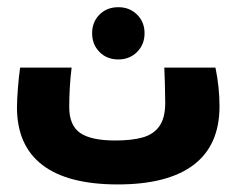

<svg xmlns="http://www.w3.org/2000/svg" viewBox="-20 -508 640 520"><path d="M26 -217Q26 -237 28.5 -269.2Q31 -301.5 34.5 -325H174Q167.5 -272.5 167.5 -218Q167.5 -168.5 197 -148Q226.5 -127.5 292 -127.5Q338 -127.5 367.2 -136Q396.5 -144.5 412 -166.8Q427.5 -189 427.5 -229.5L426.5 -283.5L425 -325H563.5Q574.5 -272 574.5 -220Q574.5 -115 504.8 -61.8Q435 -8.5 299 -8.5Q163.5 -8.5 94.8 -61.2Q26 -114 26 -217ZM229.5 -418Q229.5 -448.5 249.5 -468.5Q269.5 -488.5 300.5 -488.5Q331 -488.5 351.2 -468.5Q371.5 -448.5 371.5 -418Q371.5 -387.5 351.2 -367.2Q331 -347 300.5 -347Q269.5 -347 249.5 -367.2Q229.5 -387.5 229.5 -418Z"/></svg>

Font: JuliaMono ExtraBold
Style: Regular
Weight: 800
Monospace: yes
Designer: cormullion
Foundry: corm
Version: Version 0.055; ttfautohint (v1.8.4)